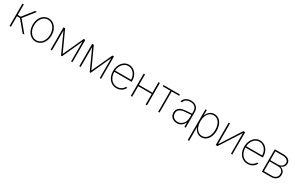

<svg xmlns="http://www.w3.org/2000/svg" viewBox="224 -2140 6050 3941"><g transform="rotate(30 3248.5 -169.5)"><path d="M80.1 -530.3H112.3V-280.3H183.6L381.8 -530.3H422.9L212.9 -264.6L430.7 0H389.6L183.6 -249H112.3V0H80.1Z M478 -263.7Q478 -341.8 506.8 -404.3Q535.6 -466.8 586.7 -502.4Q637.7 -538.1 700.7 -538.1Q763.7 -538.1 814.9 -502.4Q866.2 -466.8 895.3 -404.1Q924.3 -341.3 924.3 -263.7Q924.3 -185.5 895.3 -123Q866.2 -60.5 814.9 -24.9Q763.7 10.7 700.7 10.7Q637.7 10.7 586.7 -24.9Q535.6 -60.5 506.8 -123Q478 -185.5 478 -263.7ZM892.1 -263.7Q892.1 -332 867.4 -387.7Q842.8 -443.4 799.1 -475.6Q755.4 -507.8 700.7 -507.8Q646 -507.8 602.3 -475.6Q558.6 -443.4 533.9 -387.7Q509.3 -332 509.3 -263.7Q509.3 -195.3 533.9 -139.6Q558.6 -84 602.3 -51.8Q646 -19.5 700.7 -19.5Q755.9 -19.5 799.6 -51.8Q843.3 -84 867.7 -139.6Q892.1 -195.3 892.1 -263.7Z M1532.7 -530.3H1569.8V0H1538.6V-472.7L1322.8 0H1300.3L1085.4 -472.2V0H1053.2V-530.3H1091.3L1312 -48.8Z M2212.4 -530.3H2249.5V0H2218.3V-472.7L2002.4 0H1980L1765.1 -472.2V0H1732.9V-530.3H1771L1991.7 -48.8Z M2382.3 -263.7Q2382.3 -341.3 2411.4 -404.1Q2440.4 -466.8 2491.2 -502.4Q2542 -538.1 2605 -538.1Q2665 -538.1 2715.1 -505.4Q2765.1 -472.7 2794.4 -414.8Q2823.7 -356.9 2823.7 -285.2V-260.7H2413.6Q2414.1 -192.9 2438.5 -137.9Q2462.9 -83 2508.5 -51.3Q2554.2 -19.5 2615.7 -19.5Q2658.2 -19.5 2690.7 -34.4Q2723.1 -49.3 2743.7 -70.1Q2764.2 -90.8 2774.9 -111.3H2809.1Q2797.9 -80.6 2771.5 -52.7Q2745.1 -24.9 2705.1 -7.1Q2665 10.7 2615.7 10.7Q2546.4 10.7 2493.4 -24.9Q2440.4 -60.5 2411.4 -123Q2382.3 -185.5 2382.3 -263.7ZM2791.5 -291Q2791.5 -350.6 2766.6 -400.4Q2741.7 -450.2 2699 -479Q2656.2 -507.8 2605 -507.8Q2554.2 -507.8 2512 -479.5Q2469.7 -451.2 2443.6 -401.6Q2417.5 -352.1 2414.1 -291Z M2985.8 -280.3H3305.2V-530.3H3337.4V0H3305.2V-250H2985.8V0H2953.6V-530.3H2985.8Z M3422.9 -530.3H3812.5V-500H3634.8V0H3603.5V-500H3422.9Z M4069.8 -302.7Q4106.4 -305.7 4150.1 -308.8Q4193.8 -312 4224.1 -314V-377.9Q4224.1 -417 4206.3 -446.8Q4188.5 -476.6 4155.5 -492.7Q4122.6 -508.8 4078.6 -508.8Q4021 -508.8 3979.7 -483.2Q3938.5 -457.5 3928.2 -412.1H3895Q3901.4 -450.7 3927 -479.2Q3952.6 -507.8 3992.2 -522.9Q4031.7 -538.1 4078.6 -538.1Q4129.4 -538.1 4169.4 -518.8Q4209.5 -499.5 4232.4 -462.6Q4255.4 -425.8 4255.4 -376V0H4224.1V-102.5H4221.2Q4197.8 -50.8 4151.9 -19.5Q4106 11.7 4046.4 11.7Q4001.5 11.7 3963.6 -6.8Q3925.8 -25.4 3903.6 -60.8Q3881.3 -96.2 3881.3 -144.5Q3881.3 -209.5 3926 -252Q3970.7 -294.4 4069.8 -302.7ZM4048.3 -18.6Q4097.7 -18.6 4137.9 -44.4Q4178.2 -70.3 4201.2 -116.5Q4224.1 -162.6 4224.1 -220.7V-285.6L4181.2 -282.2Q4093.8 -274.9 4078.6 -274.4Q3913.6 -261.7 3913.6 -144.5Q3913.6 -106.9 3931.2 -78.4Q3948.7 -49.8 3979.5 -34.2Q4010.3 -18.6 4048.3 -18.6Z M4418.5 -530.3H4449.7V-403.3H4453.6Q4475.1 -464.4 4520.5 -501.2Q4565.9 -538.1 4629.4 -538.1Q4691.9 -538.1 4739 -502.7Q4786.1 -467.3 4811.8 -405Q4837.4 -342.8 4837.4 -263.7Q4837.4 -185.1 4811.5 -122.6Q4785.6 -60.1 4738.5 -24.7Q4691.4 10.7 4629.4 10.7Q4565.9 10.7 4520 -26.1Q4474.1 -63 4453.6 -125H4450.7V199.2H4418.5ZM4627.4 -19.5Q4681.2 -19.5 4721.7 -51.3Q4762.2 -83 4783.7 -138.7Q4805.2 -194.3 4805.2 -263.7Q4805.2 -333.5 4783.7 -388.9Q4762.2 -444.3 4721.9 -476.1Q4681.6 -507.8 4627.4 -507.8Q4573.2 -507.8 4533.2 -476.3Q4493.2 -444.8 4471.9 -389.2Q4450.7 -333.5 4450.7 -263.7Q4450.7 -193.8 4472.2 -138.2Q4493.7 -82.5 4533.7 -51Q4573.7 -19.5 4627.4 -19.5Z M5315.9 -530.3H5358.9V0H5327.6V-492.2L5010.3 0H4967.3V-530.3H4999.5V-38.1Z M5489.7 -263.7Q5489.7 -341.3 5518.8 -404.1Q5547.9 -466.8 5598.6 -502.4Q5649.4 -538.1 5712.4 -538.1Q5772.5 -538.1 5822.5 -505.4Q5872.6 -472.7 5901.9 -414.8Q5931.2 -356.9 5931.2 -285.2V-260.7H5521Q5521.5 -192.9 5545.9 -137.9Q5570.3 -83 5616 -51.3Q5661.6 -19.5 5723.1 -19.5Q5765.6 -19.5 5798.1 -34.4Q5830.6 -49.3 5851.1 -70.1Q5871.6 -90.8 5882.3 -111.3H5916.5Q5905.3 -80.6 5878.9 -52.7Q5852.5 -24.9 5812.5 -7.1Q5772.5 10.7 5723.1 10.7Q5653.8 10.7 5600.8 -24.9Q5547.9 -60.5 5518.8 -123Q5489.7 -185.5 5489.7 -263.7ZM5898.9 -291Q5898.9 -350.6 5874 -400.4Q5849.1 -450.2 5806.4 -479Q5763.7 -507.8 5712.4 -507.8Q5661.6 -507.8 5619.4 -479.5Q5577.1 -451.2 5551 -401.6Q5524.9 -352.1 5521.5 -291Z M6061 -530.3H6258.3Q6341.3 -530.3 6387.7 -497.3Q6434.1 -464.4 6434.1 -405.3Q6434.1 -358.9 6408.9 -326.9Q6383.8 -294.9 6336.4 -280.3Q6387.2 -269 6416.5 -233.6Q6445.8 -198.2 6445.8 -145.5Q6445.8 -103.5 6425.5 -70.3Q6405.3 -37.1 6368.7 -18.6Q6332 0 6284.7 0H6061ZM6413.6 -148.4Q6413.6 -180.7 6399.4 -206.5Q6385.3 -232.4 6359.9 -247.1Q6334.5 -261.7 6302.2 -261.7H6092.3V-30.3H6284.7Q6323.2 -30.3 6352.5 -44.9Q6381.8 -59.6 6397.7 -86.4Q6413.6 -113.3 6413.6 -148.4ZM6402.8 -400.4Q6402.8 -448.2 6365.5 -474.1Q6328.1 -500 6258.3 -500H6092.3V-291H6268.1Q6307.6 -291 6338.4 -304.7Q6369.1 -318.4 6386 -343.3Q6402.8 -368.2 6402.8 -400.4Z"/></g></svg>

Font: Pretendard GOV Thin
Style: Regular
Weight: 100
Designer: Base glyphs from Inter by Rasmus Andersson; Hangeul glyphs from Noto Sans CJK(Source Han Sans) by Jang Soo-young and Kan
Foundry: Kil Hyung-jin
Version: Version 1.309